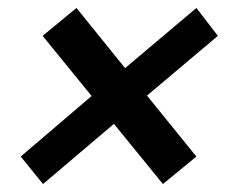

<svg xmlns="http://www.w3.org/2000/svg" viewBox="-20 -527 589 482"><path d="M88 -65 32 -134 210 -286 87 -437 172 -507 294 -356 473 -507 527 -437 349 -287 473 -134 389 -65 266 -216Z"/></svg>

Font: Nunito Sans 7pt SemiCondensed ExtraBold
Style: Italic
Weight: 800
Width: 4
Italic angle: -9°
Designer: Vernon Adams
Foundry: Vernon Adams
Version: Version 3.101;gftools[0.9.27]